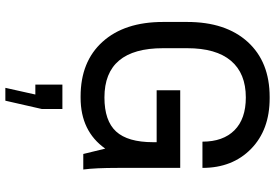

<svg xmlns="http://www.w3.org/2000/svg" viewBox="-175 -561 1027 717"><g transform="rotate(90 338.5 -202.5)"><path d="M347 -696Q465 -696 536 -626.5Q607 -557 607 -445H509Q509 -522 466.5 -564.5Q424 -607 344 -607Q254 -607 207 -551.5Q160 -496 160 -388V-298Q160 -79 344 -79Q431 -79 471 -122.5Q511 -166 511 -261V-274H317V-362H607V-128Q607 -45 613 0H555L535 -82Q470 10 345 10H340Q210 10 136 -72Q62 -154 62 -298V-388Q62 -532 136.5 -614Q211 -696 342 -696ZM308 291 333 179H296V78H387V155L356 291Z"/></g></svg>

Font: Chivo
Style: Regular
Weight: 400
Designer: Hector Gatti
Foundry: Omnibus-Type
Version: Version 1.007;PS 001.007;hotconv 1.0.88;makeotf.lib2.5.64775